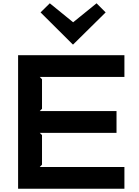

<svg xmlns="http://www.w3.org/2000/svg" viewBox="-20 -1145 845 1165"><path d="M734.9 -131.8V0H89.8V-810.1H734.9V-678.2H221.2L234.9 -664.1V-484.9L221.2 -471.2H687V-338.9H221.2L234.9 -325.2V-146L221.2 -131.8ZM565.9 -1125 621.1 -1069.8 423.8 -875H421.9L226.1 -1069.8L282.2 -1125L423.8 -1009.8Z"/></svg>

Font: Sinkin Sans 600 SemiBold
Style: Regular
Weight: 600
Designer: Keith Bates
Foundry: K-Type
Version: Sinkin Sans (version 1.0)  by Keith Bates   •   © 2014   www